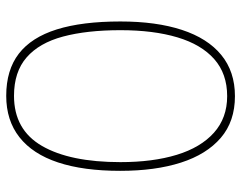

<svg xmlns="http://www.w3.org/2000/svg" viewBox="-99 -666 775 617"><g transform="rotate(-90 288.5 -357.5)"><path d="M288 10Q207 10 154 -35.5Q101 -81 74.5 -163.5Q48 -246 48 -359Q48 -477 75 -558.5Q102 -640 156 -682.5Q210 -725 289 -725Q372 -725 424.5 -684.5Q477 -644 502.5 -562.5Q528 -481 528 -358Q528 -243 501 -160.5Q474 -78 420.5 -34Q367 10 288 10ZM288 -15Q360 -15 407 -56.5Q454 -98 477 -175Q500 -252 500 -358Q500 -466 479.5 -542.5Q459 -619 412.5 -659.5Q366 -700 289 -700Q180 -700 128 -610Q76 -520 76 -358Q76 -254 99.5 -177Q123 -100 170.5 -57.5Q218 -15 288 -15Z"/></g></svg>

Font: Noto Serif Khmer Condensed Thin
Style: Regular
Weight: 250
Width: 3
Designer: Danh Hong and the Monotype Design Team
Foundry: Monotype Imaging Inc.
Version: Version 2.004